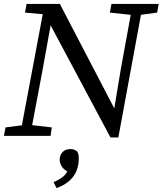

<svg xmlns="http://www.w3.org/2000/svg" viewBox="-25 -690 826 975"><path d="M-5 0 3 -43 104 -56H124L238 -43L232 0ZM76 0 200 -660H250L189 -323L128 0ZM533 -626 541 -670H781L773 -626L676 -613H655ZM588 -123 543 -66 589 -342 649 -670H701L576 8H536L220 -584L211 -591L201 -617L102 -626L110 -670H279L564 -123ZM375 114Q375 152 362 181Q349 210 324 231Q299 252 262 265L247 235Q272 224 287.5 213Q303 202 311.5 189Q320 176 326 162L334 187Q305 178 291.5 159.5Q278 141 278 121Q278 99 292 83Q306 67 334 67Q346 67 354 71Q362 75 368 80Q372 88 373.5 96Q375 104 375 114Z"/></svg>

Font: Source Serif 4 18pt
Style: Italic
Weight: 400
Italic angle: -12°
Designer: Frank Grießhammer
Foundry: Adobe Systems Incorporated
Version: Version 4.004;hotconv 1.0.116;makeotfexe 2.5.65601